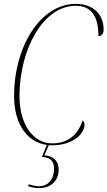

<svg xmlns="http://www.w3.org/2000/svg" viewBox="-20 -743 557 995"><path d="M249 10C366 10 418 -56 418 -96C418 -108 413 -115 408 -119C384 -44 332 0 250 0C155 0 81 -94 81 -245C81 -488 204 -713 372 -713C457 -713 490 -654 490 -556C507 -556 517 -569 517 -589C517 -669 463 -723 373 -723C190 -723 53 -503 53 -245C53 -102 120 -5 223 8L197 70C248 73 260 99 260 131C260 184 232 222 181 222C169 222 149 219 129 212L126 222C148 229 166 232 183 232C244 232 284 193 284 136C284 92 258 65 210 62L233 9C238 10 244 10 249 10Z"/></svg>

Font: Noto Serif Display Condensed Thin
Style: Italic
Weight: 100
Width: 3
Italic angle: -12°
Designer: Monotype Design Team
Foundry: Monotype Imaging Inc.
Version: Version 2.009